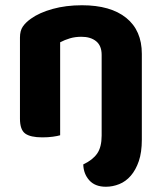

<svg xmlns="http://www.w3.org/2000/svg" viewBox="-20 -516 617 731"><path d="M297 110Q333 93 350 68.5Q367 44 367 0V-307Q367 -342 346 -359Q325 -376 290 -376Q266 -376 246 -370Q226 -364 209 -355V-1Q199 2 181 4.5Q163 7 141 7Q96 7 76 -7.5Q56 -22 56 -64V-373Q56 -399 67 -415Q78 -431 98 -445Q130 -468 180.5 -482Q231 -496 292 -496Q401 -496 460.5 -448Q520 -400 520 -311V16Q520 64 508.5 97.5Q497 131 478 153Q459 175 434 185Q409 195 383 195Q342 195 320 170.5Q298 146 297 110Z"/></svg>

Font: Baloo Bhaina 2
Style: Bold
Weight: 700
Designer: Yesha Goshar, Manish Minz, Shuchita Grover and Ek Type
Foundry: Ek Type
Version: Version 1.640;hotconv 1.0.111;makeotfexe 2.5.65597; ttfautoh